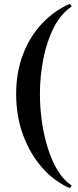

<svg xmlns="http://www.w3.org/2000/svg" viewBox="-20 -820 408 1010"><path d="M357 155.5 348 170Q266.5 135 202.5 62.8Q138.5 -9.5 101.8 -109Q65 -208.5 65 -325Q65 -441.5 101.8 -536Q138.5 -630.5 202.5 -697.8Q266.5 -765 348 -800L357 -785.5Q301.5 -749.5 264.2 -677.2Q227 -605 208.5 -513Q190 -421 190 -325Q190 -253 200.5 -179.5Q211 -106 231.8 -40Q252.5 26 283.8 77.2Q315 128.5 357 155.5Z"/></svg>

Font: Bodoni* 11pt Medium
Style: Regular
Weight: 500
Version: Version 2.3